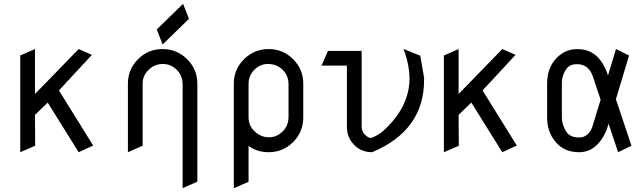

<svg xmlns="http://www.w3.org/2000/svg" viewBox="-20 -807 3409 1018"><path d="M292.5 -327.6 474.1 -35.2 397 0 232.9 -263.2 165.5 -197.8 166.5 -34.2 87.4 0V-512.7L165.5 -546.9V-308.6L397 -546.9L467.3 -516.1Z M811 -650.9 950.7 -786.6 981.9 -707 842.3 -571.3ZM843.3 -467.8Q799.3 -467.8 767.6 -436.5Q736.3 -406.2 736.3 -363.3Q736.3 -362.3 736.3 -361.8V-34.2L658.2 0V-363.3Q658.2 -439.5 711.9 -493.2Q765.6 -546.9 841.8 -546.9Q918 -546.9 972.2 -493.2Q1026.4 -439.5 1026.4 -363.3V156.2L948.2 190.4V-361.8Q947.3 -407.2 917 -437Q885.7 -467.8 843.3 -467.8Z M1297.9 -185.1Q1297.9 -140.1 1330.6 -109.9Q1363.8 -79.1 1406.2 -79.1Q1447.3 -79.1 1478.5 -109.9Q1508.8 -139.6 1509.8 -185.1V-361.8Q1508.8 -407.2 1478.5 -437Q1447.3 -467.8 1400.4 -467.8Q1359.4 -467.8 1328.6 -437Q1298.3 -406.7 1297.9 -364.7V-361.8ZM1219.7 190.9V-363.3Q1219.7 -439.5 1273.9 -493.2Q1328.1 -546.9 1404.3 -546.9Q1480.5 -546.9 1534.2 -493.2Q1587.9 -439.5 1587.9 -363.3V-183.6Q1587.9 -107.4 1534.2 -53.7Q1480.5 0 1404.3 0Q1344.2 0 1297.9 -33.2V156.7Z M2006.8 -108.4Q2151.4 -236.3 2151.4 -393.1Q2150.4 -459 2126 -529.8L2119.1 -547.4L2208 -511.7L2228.5 -396.5V-383.8V-382.8Q2228.5 -115.7 1953.1 0Q1896 0 1858.4 -38.1Q1819.3 -77.6 1819.3 -134.8V-135.3V-459H1684.6L1718.8 -537.1H1897.5V-135.3Q1897.9 -110.4 1914.1 -93.8Q1931.6 -75.7 1945.3 -75.7Q1948.7 -75.2 1952.1 -76.7Q1982.9 -89.8 2006.8 -108.4Z M2538.6 -327.6 2720.2 -35.2 2643.1 0 2479 -263.2 2411.6 -197.8 2412.6 -34.2 2333.5 0V-512.7L2411.6 -546.9V-308.6L2643.1 -546.9L2713.4 -516.1Z M3038.6 -466.8Q3002.4 -466.8 2984.4 -443.4Q2959 -409.2 2959 -364.7V-361.8V-185.1Q2959 -147.5 2981.4 -110.4Q3001 -78.1 3050.8 -78.1Q3098.1 -78.1 3120.1 -132.8L3164.6 -278.3L3122.1 -405.3Q3099.1 -466.8 3038.6 -466.8ZM3206.5 -151.4 3197.3 -120.1Q3146.5 0 3050.8 0Q2971.7 0 2926.3 -53.7Q2880.9 -107.4 2880.9 -183.6V-363.3Q2880.9 -450.2 2933.6 -502Q2979 -546.4 3038.1 -546.4Q3041 -546.4 3044.4 -546.4Q3157.7 -546.4 3203.6 -407.2L3246.1 -546.9L3315.4 -512.7L3245.6 -280.8L3328.1 -34.2L3257.3 0Z"/></svg>

Font: NovaMono
Style: Regular
Weight: 400
Monospace: yes
Version: Version 1.2